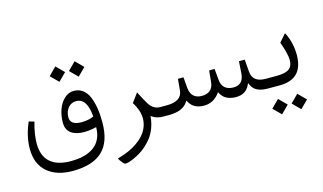

<svg xmlns="http://www.w3.org/2000/svg" viewBox="-94 -854 2374 1410"><g transform="rotate(-15 1093.5 -149.5)"><path d="M541.5 -561 600.1 -502.4 541.5 -443.8 482.9 -502.4ZM395 -561 453.6 -502.4 395 -443.8 336.4 -502.4ZM476.6 -40.5Q413.1 -40.5 377.2 -67.1Q341.3 -93.8 341.3 -147.5Q341.3 -202.1 358.6 -249Q376 -295.9 407.7 -324.2Q439.5 -352.5 478.5 -352.5Q517.1 -352.5 545.7 -331.3Q574.2 -310.1 590.6 -271.5Q606.9 -232.9 614.7 -184.3Q622.6 -135.7 622.6 -75.7Q622.6 73.7 547.1 143.8Q471.7 213.9 321.8 213.9Q198.2 213.9 127.7 152.1Q57.1 90.3 57.1 -24.9Q57.1 -119.6 101.6 -221.2L142.1 -209.5Q116.2 -121.1 116.2 -48.8Q116.2 44.9 169.4 92.8Q222.7 140.6 326.2 140.6Q367.7 140.6 402.6 134.5Q437.5 128.4 467.8 114.5Q498 100.6 519.8 79.6Q541.5 58.6 554.4 27.3Q567.4 -3.9 568.8 -43L569.3 -52.7L560.1 -50.8Q514.6 -40.5 476.6 -40.5ZM477.1 -115.2Q485.8 -115.2 495.6 -116Q505.4 -116.7 515.1 -118.2Q524.9 -119.6 533.9 -121.8Q543 -124 550.8 -126.5Q558.6 -128.9 564.5 -131.8L568.8 -133.8L568.4 -138.7Q557.6 -275.4 474.6 -275.4Q439 -275.4 414.8 -246.8Q390.6 -218.3 390.6 -174.3Q390.6 -115.2 477.1 -115.2Z M974.6 -16.1Q970.2 26.9 955.1 65.2Q939.9 103.5 918.7 130.9Q897.5 158.2 871.6 181.2Q845.7 204.1 820.6 218.8Q795.4 233.4 772.2 243.7Q749 253.9 733.2 258.1Q717.3 262.2 710 262.2Q701.2 262.2 691.9 251L672.9 227.1Q664.1 214.8 665 211.4Q665.5 210.9 667.5 210Q711.4 198.2 749.3 181.4Q787.1 164.6 818.1 142.6Q849.1 120.6 871.1 95Q893.1 69.3 905.3 38.1Q917.5 6.8 917.5 -27.3Q917.5 -59.1 905.5 -92.5Q893.6 -126 875 -153.3L925.3 -221.2Q955.6 -162.1 974.6 -129.9Q1006.8 -73.2 1062.5 -73.2H1077.1Q1082 -68.4 1082 -42.5V-30.3Q1082 -4.9 1077.1 0H1064.9Q1019 0 985.8 -22L975.6 -28.3Z M1619.6 0Q1537.6 0 1505.4 -59.1L1500 -69.3L1493.2 -60.1Q1447.8 0 1377 0Q1297.9 0 1265.6 -59.1L1259.8 -69.8L1252.9 -59.6Q1214.4 0 1109.9 0H1072.3Q1062.5 0 1057.6 -6.6Q1052.7 -13.2 1052.7 -30.3V-42.5Q1052.7 -59.6 1057.4 -66.4Q1062 -73.2 1072.3 -73.2H1112.3Q1226.1 -73.2 1233.4 -153.8L1241.2 -240.2H1283.2L1290.5 -155.8Q1292.5 -135.7 1299.1 -120.4Q1305.7 -105 1316.9 -94.5Q1328.1 -84 1344 -78.6Q1359.9 -73.2 1379.9 -73.2Q1420.4 -73.2 1443.6 -94Q1466.8 -114.7 1470.2 -154.8L1478.5 -240.2H1520L1527.8 -154.3Q1531.2 -114.7 1554.9 -94Q1578.6 -73.2 1620.6 -73.2Q1657.2 -73.2 1677.7 -94.5Q1698.2 -115.7 1701.2 -155.8L1707.5 -249H1751.5L1758.8 -155.8Q1765.1 -73.2 1864.3 -73.2H1873.5Q1875.5 -71.3 1877 -63.2Q1878.4 -55.2 1878.4 -42.5V-30.3Q1878.4 -4.9 1873.5 0H1863.8Q1811.5 0 1781.2 -15.4Q1751 -30.8 1737.3 -62L1730.5 -76.7L1723.6 -62Q1694.3 0 1619.6 0Z M2059.1 92.8 2117.7 151.4 2059.1 210 2000.5 151.4ZM1912.6 92.8 1971.2 151.4 1912.6 210 1854 151.4ZM2129.9 -185.1Q2129.9 0 1949.7 0H1868.7Q1858.9 0 1854 -6.6Q1849.1 -13.2 1849.1 -30.3V-42.5Q1849.1 -59.6 1853.8 -66.4Q1858.4 -73.2 1868.7 -73.2H1948.2Q2015.1 -73.2 2042.7 -94.7Q2070.3 -116.2 2070.3 -161.6Q2070.3 -205.6 2036.1 -301.8L2086.9 -359.9Q2089.4 -356.9 2092.3 -350.6Q2129.9 -273.4 2129.9 -185.1Z"/></g></svg>

Font: Sahel Light FD
Style: Light-FD
Weight: 300
Foundry: Saber Rastikerdar (saber.rastikerdar@gmail.com)
Version: Version 3.3.0